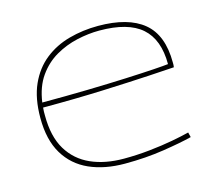

<svg xmlns="http://www.w3.org/2000/svg" viewBox="-84 -642 840 754"><g transform="rotate(-15 336.0 -265.0)"><path d="M336 10Q254 10 192 -17.5Q130 -45 95.5 -102.5Q61 -160 61 -249Q61 -329 86 -384.5Q111 -440 154.5 -474.5Q198 -509 254.5 -524.5Q311 -540 373 -540Q495 -540 557.5 -488.5Q620 -437 620 -325Q620 -321 620 -315.5Q620 -310 619 -306Q592 -304 515.5 -299.5Q439 -295 327 -290.5Q215 -286 82 -286Q81 -278 81 -270Q81 -262 81 -254Q81 -168 113.5 -114.5Q146 -61 203.5 -35.5Q261 -10 337 -10Q390 -10 442 -15.5Q494 -21 537 -29Q580 -37 607 -44L612 -24Q569 -13 495 -1.5Q421 10 336 10ZM84 -306Q181 -306 268 -308Q355 -310 424 -313Q493 -316 539 -319Q585 -322 600 -324Q600 -424 545 -472.5Q490 -521 373 -521Q329 -521 282 -510.5Q235 -500 193.5 -476Q152 -452 122.5 -410.5Q93 -369 84 -306Z"/></g></svg>

Font: Georama Extended Thin
Style: Regular
Weight: 100
Width: 7
Designer: Jean-Baptiste Levee
Foundry: Production Type
Version: Version 1.000